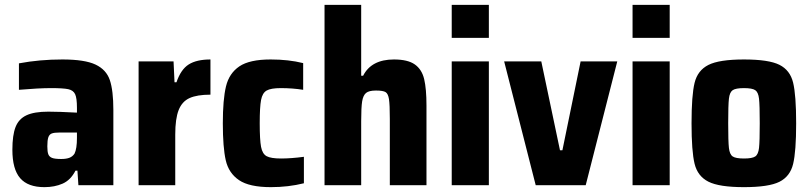

<svg xmlns="http://www.w3.org/2000/svg" viewBox="-20 -763 3339 791"><path d="M31 -146Q31 -206 44 -239.5Q57 -273 89 -288Q121 -303 179 -303Q221 -303 297 -299V-319Q297 -359 289.5 -375Q282 -391 261.5 -395.5Q241 -400 190 -400Q140 -400 58 -393V-502Q143 -518 237 -518Q329 -518 373.5 -497Q418 -476 432.5 -433Q447 -390 447 -310V0H303L299 -60H291Q271 -21 238 -6.5Q205 8 163 8Q95 8 63 -29Q31 -66 31 -146ZM287 -130Q297 -150 297 -195V-217H225Q203 -217 193 -213Q183 -209 179 -197Q175 -185 175 -160Q175 -138 179 -127.5Q183 -117 194.5 -112.5Q206 -108 232 -108Q253 -108 266 -113Q279 -118 287 -130Z M551 -510H695L699 -424H707Q725 -477 757.5 -497.5Q790 -518 847 -518V-373Q792 -373 761 -359Q730 -345 716 -309.5Q702 -274 702 -209V0H551Z M898 -255Q898 -353 911 -407Q924 -461 966 -489.5Q1008 -518 1095 -518Q1169 -518 1229 -503V-393Q1185 -400 1137 -400Q1096 -400 1078.5 -390Q1061 -380 1055.5 -351Q1050 -322 1050 -255Q1050 -187 1055.5 -158Q1061 -129 1078.5 -119.5Q1096 -110 1138 -110Q1179 -110 1232 -117V-8Q1168 8 1096 8Q1007 8 964.5 -21Q922 -50 910 -103Q898 -156 898 -255Z M1317 -743H1468V-451H1476Q1510 -518 1603 -518Q1660 -518 1689 -497.5Q1718 -477 1727.5 -437Q1737 -397 1737 -328V0H1586V-273Q1586 -332 1582.5 -354.5Q1579 -377 1568.5 -383.5Q1558 -390 1529 -390Q1500 -390 1488 -380Q1476 -370 1472 -345.5Q1468 -321 1468 -264V0H1317Z M1841 -607V-743H1994V-607ZM1841 0V-510H1994V0Z M2187 0 2057 -510H2210L2287 -144H2297L2372 -510H2523L2393 0Z M2586 -607V-743H2739V-607ZM2586 0V-510H2739V0Z M2829 -255Q2829 -370 2841.5 -421.5Q2854 -473 2898.5 -495.5Q2943 -518 3045 -518Q3147 -518 3191 -496Q3235 -474 3247.5 -422.5Q3260 -371 3260 -255Q3260 -139 3247.5 -87.5Q3235 -36 3191 -14Q3147 8 3045 8Q2943 8 2898.5 -14.5Q2854 -37 2841.5 -88.5Q2829 -140 2829 -255ZM3110 -255Q3110 -330 3107 -356.5Q3104 -383 3091.5 -391.5Q3079 -400 3045 -400Q3011 -400 2998.5 -391.5Q2986 -383 2983 -356.5Q2980 -330 2980 -255Q2980 -180 2983 -153.5Q2986 -127 2998.5 -118.5Q3011 -110 3045 -110Q3079 -110 3091.5 -118.5Q3104 -127 3107 -153.5Q3110 -180 3110 -255Z"/></svg>

Font: Saira Semi Condensed
Style: Bold
Weight: 700
Width: 4
Designer: Hector Gatti with collaboration of the Omnibus-Type team
Foundry: Omnibus-Type
Version: Version 1.001; ttfautohint (v1.8)